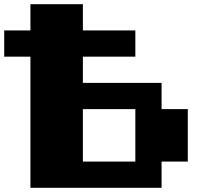

<svg xmlns="http://www.w3.org/2000/svg" viewBox="-20 -1020 1040 915"><path d="M875 -500V-250H750V-125H125V-750H0V-875H125V-1000H375V-875H625V-750H375V-625H750V-500ZM625 -500H375V-250H625Z"/></svg>

Font: Press Start 2P
Style: Regular
Weight: 400
Designer: CodeMan38
Foundry: CodeMan38
Version: Version 3.000